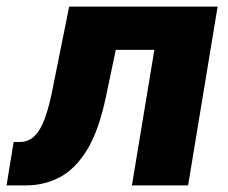

<svg xmlns="http://www.w3.org/2000/svg" viewBox="-55 -561 689 581"><path d="M-35.2 0 -13.7 -131.3H4.4Q22.5 -131.3 36.9 -139.6Q51.3 -147.9 63 -166Q74.7 -184.1 84.7 -214.4Q94.7 -244.6 103.5 -288.6L154.3 -541H603.5L514.2 0H344.2L412.1 -410.2H295.4L265.1 -266.1Q244.1 -166.5 209 -108.4Q173.8 -50.3 126.7 -25.1Q79.6 0 23.4 0Z"/></svg>

Font: Inter 17pt ExtraBold
Style: Italic
Weight: 800
Italic angle: -9.3988°
Version: Version 4.001;git-66647c0bb